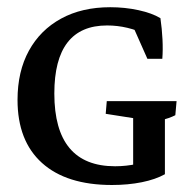

<svg xmlns="http://www.w3.org/2000/svg" viewBox="-20 -512 539 540"><path d="M294.9 8.3Q167 8.3 98.1 -53.7Q29.3 -115.7 29.3 -231Q29.3 -311 61.3 -369.4Q93.3 -427.7 151.9 -459.7Q210.4 -491.7 290 -491.7Q331.5 -491.7 369.6 -483.4Q407.7 -475.1 431.2 -460.9Q435.5 -431.2 437 -401.4Q438.5 -371.6 436.5 -346.7H394.5L348.6 -450.2L393.6 -413.6Q339.4 -440.4 281.2 -440.4Q132.8 -440.4 132.8 -249Q132.8 -44.4 303.7 -44.4Q366.7 -44.4 423.8 -70.8L443.8 -22Q417.5 -7.3 378.9 0.5Q340.3 8.3 294.9 8.3ZM354.5 -20V-191.9H443.8V-22ZM354.5 -143.1V-211.4L364.7 -178.2L277.3 -191.9L280.3 -227.5H476.6L473.1 -188Q456.1 -179.2 432.1 -173.8L443.8 -211.4V-143.1Z"/></svg>

Font: Markazi Text Medium
Style: Regular
Weight: 500
Designer: Borna Izadpanah (Arabic designer), Fiona Ross (Arabic design director) and Florian Runge (Latin designer)
Foundry: Borna Izadpanah and Florian Runge
Version: Version 1.001